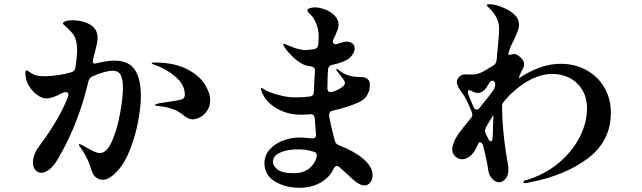

<svg xmlns="http://www.w3.org/2000/svg" viewBox="-20 -852 3040 909"><path d="M647 -395Q647 -347 634 -278Q621 -209 595.5 -143.5Q570 -78 535 -42Q498 -1 467 -1Q449 -1 434 -12.5Q419 -24 413 -47Q398 -101 364 -149Q354 -161 354 -167Q354 -170 357 -170Q360 -170 378 -160Q382 -157 406 -144Q438 -127 453 -127Q486 -128 510.5 -184.5Q535 -241 548.5 -315.5Q562 -390 562 -435Q562 -479 551 -498Q540 -517 514 -517Q477 -517 417 -490Q403 -483 399 -468Q350 -260 252 -96Q234 -66 214 -50Q194 -34 176 -34Q158 -34 147 -47.5Q136 -61 136 -83Q136 -121 167 -162Q261 -288 302 -394Q304 -402 304 -404Q304 -416 291 -416Q285 -416 278 -413Q228 -386 199 -386Q179 -386 155.5 -403Q132 -420 116 -447.5Q100 -475 100 -506Q100 -511 101.5 -515Q103 -519 105 -519Q108 -519 114.5 -514.5Q121 -510 126 -507Q141 -497 156.5 -494Q172 -491 195 -491Q260 -493 318 -510Q334 -514 337 -532Q345 -584 345 -614Q345 -668 324 -693Q310 -711 294 -724Q278 -737 278 -741Q278 -747 290 -751.5Q302 -756 324 -756Q343 -756 363 -752Q383 -748 396 -741Q442 -720 442 -674Q442 -660 438 -640.5Q434 -621 429 -603Q421 -575 419 -563V-560Q419 -551 429 -551Q431 -551 439 -553Q489 -565 522 -565Q589 -565 618 -522.5Q647 -480 647 -395ZM975 -377Q975 -351 962 -330Q949 -309 929.5 -298Q910 -287 892 -287Q881 -287 870.5 -292Q860 -297 848 -307Q806 -343 728 -350Q714 -351 714 -355Q714 -359 733 -363L798 -373Q834 -378 844.5 -383.5Q855 -389 855 -404Q855 -451 810.5 -489Q766 -527 709 -546Q698 -550 698 -553Q698 -556 711 -556Q803 -556 862.5 -526Q922 -496 948.5 -454.5Q975 -413 975 -377Z M1585 -164Q1654 -138 1699 -100.5Q1744 -63 1744 -22Q1744 -1 1732.5 12.5Q1721 26 1706 26Q1680 26 1640 -12Q1624 -28 1588 -60Q1581 -66 1575 -66Q1565 -66 1559 -52Q1539 -10 1496 13.5Q1453 37 1398 37Q1331 37 1281.5 7Q1232 -23 1232 -80Q1232 -116 1256 -143.5Q1280 -171 1318.5 -186Q1357 -201 1398 -201Q1416 -201 1454 -197H1459Q1478 -197 1476 -217L1470 -292Q1468 -313 1448 -311Q1433 -309 1404 -309Q1340 -309 1288.5 -339.5Q1237 -370 1218 -420Q1215 -429 1215 -431Q1215 -435 1219 -435Q1222 -435 1226 -432Q1230 -429 1232 -428Q1238 -423 1261.5 -414Q1285 -405 1316.5 -398Q1348 -391 1380 -391Q1414 -391 1446 -395Q1466 -397 1466 -417Q1467 -453 1471 -515V-518Q1471 -535 1452 -538Q1425 -541 1412 -549Q1388 -562 1365 -584Q1342 -606 1331 -623Q1321 -636 1321 -642Q1321 -645 1324 -645Q1327 -645 1345 -637Q1364 -628 1386.5 -621.5Q1409 -615 1426 -615Q1436 -615 1466 -619Q1484 -622 1487 -640Q1489 -666 1489 -677Q1489 -718 1472 -751Q1465 -766 1458.5 -774Q1452 -782 1443.5 -789.5Q1435 -797 1435 -803Q1435 -809 1446 -813Q1457 -817 1470 -817Q1493 -817 1519.5 -807Q1546 -797 1564.5 -778Q1583 -759 1583 -734Q1583 -724 1578.5 -711.5Q1574 -699 1568 -686L1559 -667Q1556 -661 1556 -656Q1556 -648 1561 -644.5Q1566 -641 1573 -643L1596 -650Q1611 -655 1621 -655Q1638 -655 1648.5 -646Q1659 -637 1659 -622Q1659 -606 1646 -589.5Q1633 -573 1615 -565Q1588 -552 1553 -545Q1534 -540 1533 -523L1531 -486Q1530 -469 1530 -435Q1530 -416 1546 -416Q1551 -416 1554 -417Q1584 -427 1599 -439Q1613 -449 1613 -459Q1613 -466 1607 -475Q1601 -484 1594 -492Q1587 -500 1582 -507Q1572 -520 1572 -523Q1572 -526 1575 -526Q1577 -526 1582.5 -521.5Q1588 -517 1591 -515Q1607 -503 1627.5 -496Q1648 -489 1668 -488Q1676 -487 1681.5 -487.5Q1687 -488 1692 -487Q1712 -487 1724 -474Q1731 -467 1731 -447Q1731 -424 1718.5 -402Q1706 -380 1679 -368Q1629 -345 1555 -328Q1534 -323 1539 -299Q1543 -274 1557 -217Q1562 -199 1565 -186Q1569 -170 1585 -164ZM1479 -110Q1480 -112 1480 -116Q1480 -123 1475.5 -128Q1471 -133 1464 -134Q1429 -145 1392 -145Q1340 -145 1306 -129.5Q1272 -114 1272 -86Q1272 -67 1294 -49.5Q1316 -32 1373 -32Q1414 -32 1442.5 -53.5Q1471 -75 1479 -110Z M2872 -318Q2872 -185 2764 -103Q2656 -21 2489 11Q2484 12 2477.5 13.5Q2471 15 2466 15Q2458 15 2458 10Q2458 3 2470 1Q2554 -23 2620 -76.5Q2686 -130 2722.5 -199Q2759 -268 2759 -339Q2759 -389 2737 -426Q2715 -463 2677.5 -482.5Q2640 -502 2595 -502Q2539 -502 2479.5 -468.5Q2420 -435 2367 -373Q2357 -362 2357 -355Q2357 -228 2384 -79Q2387 -63 2387 -50Q2387 -19 2372.5 -4Q2358 11 2344 11Q2325 11 2310 -6Q2295 -23 2292 -44Q2286 -89 2268 -159Q2266 -168 2261.5 -173.5Q2257 -179 2253 -179Q2248 -179 2245 -173L2233 -148Q2221 -124 2203 -111Q2185 -98 2167 -98Q2150 -98 2135.5 -111.5Q2121 -125 2121 -147Q2121 -159 2129 -178Q2135 -197 2153.5 -222.5Q2172 -248 2209 -292Q2216 -300 2216 -309Q2216 -313 2214 -321Q2186 -390 2170 -409Q2143 -444 2143 -463Q2143 -478 2154.5 -489Q2166 -500 2183 -500L2205 -499Q2227 -499 2239.5 -502Q2252 -505 2267 -513L2316 -542Q2329 -550 2331 -567L2337 -631Q2343 -688 2343 -714Q2343 -739 2333.5 -762Q2324 -785 2300 -810Q2297 -814 2291 -819Q2285 -824 2285 -827Q2285 -832 2297 -832Q2323 -832 2355 -819Q2393 -804 2415 -783.5Q2437 -763 2437 -735Q2437 -722 2432.5 -709Q2428 -696 2422 -682.5Q2416 -669 2414 -665Q2397 -633 2386 -598Q2388 -589 2397 -593Q2405 -596 2413 -596Q2423 -596 2432.5 -590Q2442 -584 2450 -574Q2461 -563 2461 -548Q2461 -532 2449 -515Q2432 -478 2439 -483L2463 -498Q2552 -550 2634 -550Q2701 -550 2755.5 -520.5Q2810 -491 2841 -438Q2872 -385 2872 -318ZM2203 -425Q2195 -425 2195 -416Q2195 -411 2198 -403Q2210 -372 2222 -346Q2227 -333 2237 -333Q2245 -333 2251 -342L2254 -346Q2297 -398 2315 -424Q2323 -434 2324 -449V-451V-453Q2324 -461 2320.5 -465.5Q2317 -470 2312 -470Q2304 -470 2298 -461Q2293 -454 2287 -444Q2281 -434 2275 -428Q2269 -422 2261 -417Q2254 -412 2239 -412Q2229 -412 2211 -422Q2206 -425 2203 -425ZM2316 -308 2293 -271Q2288 -263 2280 -247Q2276 -237 2276 -233Q2276 -230 2280 -218L2293 -192Q2299 -183 2304 -183Q2309 -183 2310 -189Q2313 -201 2313 -212Z"/></svg>

Font: Shippori Mincho B1
Style: Bold
Weight: 700
Designer: FONTDASU
Foundry: FONTDASU / Google Inc. / but / Adobe
Version: Version 3.110; ttfautohint (v1.8.3)